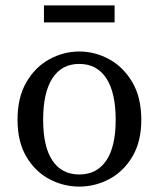

<svg xmlns="http://www.w3.org/2000/svg" viewBox="-20 -679 589 712"><path d="M274 13Q216 13 163.5 -14.5Q111 -42 78 -97.5Q45 -153 45 -235Q45 -318 78 -374.5Q111 -431 163.5 -459.5Q216 -488 274 -488Q332 -488 384.5 -459.5Q437 -431 470.5 -374.5Q504 -318 504 -235Q504 -153 470.5 -97.5Q437 -42 384.5 -14.5Q332 13 274 13ZM274 -32Q339 -32 374 -83.5Q409 -135 409 -235Q409 -336 374 -389Q339 -442 274 -442Q209 -442 174.5 -389Q140 -336 140 -235Q140 -135 174.5 -83.5Q209 -32 274 -32ZM143 -596V-659H405V-596Z"/></svg>

Font: Source Serif Pro
Style: Regular
Weight: 400
Designer: Frank Grießhammer
Foundry: Adobe Systems Incorporated
Version: Version 3.001;hotconv 1.0.111;makeotfexe 2.5.65597